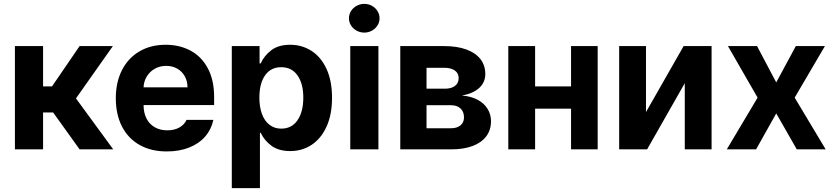

<svg xmlns="http://www.w3.org/2000/svg" viewBox="-20 -767 4282 986"><path d="M56.6 -530.3H201.2V-323.2H247.1L388.7 -530.3H559.6L370.1 -261.7L561.5 0H388.7L252.9 -189.5H201.2V0H56.6Z M574.7 -262.7Q574.7 -344.2 606.2 -406.5Q637.7 -468.8 695.8 -502.9Q753.9 -537.1 830.6 -537.1Q901.9 -537.1 958.3 -507.1Q1014.6 -477.1 1047.1 -416.5Q1079.6 -356 1079.6 -268.6V-227.5H717.3Q717.3 -188 732.2 -158.7Q747.1 -129.4 774.7 -113.5Q802.2 -97.7 839.4 -97.7Q875 -97.7 900.9 -112.1Q926.8 -126.5 938 -151.4H1075.7Q1065.4 -102.5 1033.7 -65.9Q1002 -29.3 951.4 -9.3Q900.9 10.7 836.4 10.7Q755.9 10.7 697 -22.5Q638.2 -55.7 606.4 -117.4Q574.7 -179.2 574.7 -262.7ZM942.9 -318.4Q942.9 -350.1 929 -375.2Q915 -400.4 890.1 -414.6Q865.2 -428.7 833.5 -428.7Q801.3 -428.7 775.1 -414.1Q749 -399.4 733.6 -374Q718.3 -348.6 717.3 -318.4Z M1170.4 -530.3H1313V-441.4H1318.8Q1336.9 -481.4 1373.5 -509.3Q1410.2 -537.1 1470.2 -537.1Q1530.3 -537.1 1579.1 -506.1Q1627.9 -475.1 1656.5 -413.8Q1685.1 -352.5 1685.1 -264.6Q1685.1 -178.7 1657 -116.9Q1628.9 -55.2 1580.3 -23.2Q1531.7 8.8 1470.2 8.8Q1411.1 8.8 1374.3 -18.3Q1337.4 -45.4 1318.8 -85H1314.9V199.2H1170.4ZM1424.3 -106.4Q1478.5 -106.4 1508.1 -149.9Q1537.6 -193.4 1537.6 -265.6Q1537.6 -336.9 1508.1 -379.4Q1478.5 -421.9 1424.3 -421.9Q1370.6 -421.9 1341.3 -380.1Q1312 -338.4 1312 -265.6Q1312 -217.8 1325.2 -181.9Q1338.4 -146 1363.8 -126.2Q1389.2 -106.4 1424.3 -106.4Z M1778.8 -530.3H1923.3V0H1778.8ZM1772 -672.9Q1772 -692.9 1782.5 -710Q1793 -727.1 1811.3 -737.1Q1829.6 -747.1 1851.1 -747.1Q1872.1 -747.1 1890.1 -737.1Q1908.2 -727.1 1918.7 -710Q1929.2 -692.9 1929.2 -672.9Q1929.2 -653.3 1918.7 -636.5Q1908.2 -619.6 1890.1 -609.6Q1872.1 -599.6 1851.1 -599.6Q1829.6 -599.6 1811.3 -609.6Q1793 -619.6 1782.5 -636.5Q1772 -653.3 1772 -672.9Z M2035.6 -530.3H2261.2Q2326.2 -530.3 2373.5 -513.4Q2420.9 -496.6 2446.5 -464.4Q2472.2 -432.1 2472.2 -386.7Q2472.2 -343.8 2440.7 -315.2Q2409.2 -286.6 2352.1 -276.4Q2397.9 -272.9 2431.9 -255.1Q2465.8 -237.3 2483.6 -208.5Q2501.5 -179.7 2501.5 -144.5Q2501.5 -99.6 2477.3 -67.1Q2453.1 -34.7 2407.2 -17.3Q2361.3 0 2296.4 0H2035.6ZM2362.8 -164.1Q2362.8 -193.4 2345 -210Q2327.1 -226.6 2296.4 -226.6H2170.4V-108.4H2296.4Q2327.1 -108.4 2345 -123.3Q2362.8 -138.2 2362.8 -164.1ZM2335.4 -366.2Q2335.4 -391.1 2315.7 -405Q2295.9 -418.9 2261.2 -418.9H2170.4V-311.5H2264.2Q2297.9 -311.5 2316.7 -325.9Q2335.4 -340.3 2335.4 -366.2Z M2728 -323.2H2912.6V-530.3H3049.3V0H2912.6V-209H2728V0H2590.3V-530.3H2728Z M3490.7 -530.3H3634.3V0H3496.6V-339.8L3303.2 0H3159.7V-530.3H3297.4V-191.4Z M3966.3 -343.8 4066.9 -530.3H4216.3L4061 -265.6L4220.2 0H4071.8L3966.3 -184.6L3862.8 0H3712.4L3870.6 -265.6L3718.3 -530.3H3867.7Z"/></svg>

Font: Pretendard
Style: Bold
Weight: 700
Designer: Base glyphs from Inter by Rasmus Andersson; Hangeul glyphs from Noto Sans CJK(Source Han Sans) by Jang Soo-young and Kan
Foundry: Kil Hyung-jin
Version: Version 1.309